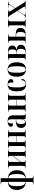

<svg xmlns="http://www.w3.org/2000/svg" viewBox="2381 -3181 1040 5842"><g transform="rotate(-90 2901.0 -260.0)"><path d="M213 240V230H225Q255 230 271 217.5Q287 205 287 160V6Q172 -1 107 -72Q42 -143 42 -269Q42 -395 105.5 -464.5Q169 -534 287 -541V-682Q287 -725 270.5 -737.5Q254 -750 225 -750H213V-760H400V-541Q514 -532 578.5 -462Q643 -392 643 -269Q643 -143 581 -72Q519 -1 400 6V160Q400 205 416 217.5Q432 230 463 230H474V240ZM288 -529Q215 -519 186.5 -458.5Q158 -398 158 -269Q158 -139 186.5 -77.5Q215 -16 288 -4ZM400 -5Q471 -16 499 -77Q527 -138 527 -269Q527 -398 499 -458Q471 -518 400 -529Z M701 0V-10H713Q743 -10 759.5 -22Q776 -34 776 -80V-456Q776 -502 759.5 -514Q743 -526 713 -526H701V-536H950V-526H943Q919 -526 906.5 -515Q894 -504 894 -465V-156L1079 -401V-466Q1079 -503 1066.5 -514.5Q1054 -526 1032 -526H1025V-536H1272V-526H1261Q1230 -526 1213.5 -514Q1197 -502 1197 -456V-81Q1197 -36 1213.5 -23Q1230 -10 1261 -10H1272V0H1023V-10H1032Q1055 -10 1067 -22Q1079 -34 1079 -75V-383L894 -138V-72Q894 -32 906.5 -21Q919 -10 942 -10H949V0Z M1304 0V-10H1316Q1347 -10 1363 -22Q1379 -34 1379 -78V-458Q1379 -502 1362.5 -514Q1346 -526 1316 -526H1304V-536H1558V-526H1553Q1524 -526 1510.5 -514Q1497 -502 1497 -458V-280H1679V-458Q1679 -502 1665.5 -514Q1652 -526 1623 -526H1618V-536H1872V-526H1860Q1830 -526 1813.5 -514Q1797 -502 1797 -458V-78Q1797 -35 1813.5 -22.5Q1830 -10 1861 -10H1872V0H1618V-10H1623Q1652 -10 1665.5 -22Q1679 -34 1679 -78V-270H1497V-78Q1497 -34 1511 -22Q1525 -10 1554 -10H1558V0Z M2065 10Q2005 10 1967 -29.5Q1929 -69 1929 -143Q1929 -219 1977 -255.5Q2025 -292 2123 -296L2194 -299V-407Q2194 -480 2180.5 -508.5Q2167 -537 2131 -537Q2093 -537 2078.5 -503.5Q2064 -470 2064 -384Q2015 -384 1990 -398.5Q1965 -413 1965 -446Q1965 -479 1988 -502Q2011 -525 2050.5 -536Q2090 -547 2138 -547Q2225 -547 2269 -508.5Q2313 -470 2313 -376V-83Q2313 -39 2324 -24.5Q2335 -10 2366 -10H2368V0H2197V-93H2195Q2179 -38 2145 -14Q2111 10 2065 10ZM2107 -16Q2133 -16 2152.5 -36.5Q2172 -57 2183 -92Q2194 -127 2194 -168V-289L2152 -287Q2094 -284 2071.5 -250.5Q2049 -217 2049 -144Q2049 -73 2063 -44.5Q2077 -16 2107 -16Z M2415 0V-10H2427Q2458 -10 2474 -22Q2490 -34 2490 -78V-458Q2490 -502 2473.5 -514Q2457 -526 2427 -526H2415V-536H2669V-526H2664Q2635 -526 2621.5 -514Q2608 -502 2608 -458V-280H2790V-458Q2790 -502 2776.5 -514Q2763 -526 2734 -526H2729V-536H2983V-526H2971Q2941 -526 2924.5 -514Q2908 -502 2908 -458V-78Q2908 -35 2924.5 -22.5Q2941 -10 2972 -10H2983V0H2729V-10H2734Q2763 -10 2776.5 -22Q2790 -34 2790 -78V-270H2608V-78Q2608 -34 2622 -22Q2636 -10 2665 -10H2669V0Z M3251 10Q3189 10 3142 -16Q3095 -42 3068.5 -102.5Q3042 -163 3042 -267Q3042 -374 3069 -435Q3096 -496 3143 -521.5Q3190 -547 3253 -547Q3333 -547 3374 -517Q3415 -487 3415 -441Q3415 -414 3394.5 -392.5Q3374 -371 3314 -371Q3314 -466 3300 -501.5Q3286 -537 3249 -537Q3220 -537 3200.5 -514Q3181 -491 3171.5 -432.5Q3162 -374 3162 -268Q3162 -169 3173.5 -110.5Q3185 -52 3210.5 -26.5Q3236 -1 3276 -1Q3320 -1 3349 -32.5Q3378 -64 3387 -138Q3402 -135 3409.5 -123Q3417 -111 3417 -95Q3417 -73 3401 -48.5Q3385 -24 3348.5 -7Q3312 10 3251 10Z M3706 10Q3605 10 3547 -59Q3489 -128 3489 -269Q3489 -547 3709 -547Q3812 -547 3869 -478Q3926 -409 3926 -269Q3926 -127 3870.5 -58.5Q3815 10 3706 10ZM3708 0Q3744 0 3765.5 -25.5Q3787 -51 3796.5 -110Q3806 -169 3806 -269Q3806 -369 3796.5 -428Q3787 -487 3765.5 -512Q3744 -537 3707 -537Q3671 -537 3650 -512Q3629 -487 3619.5 -428Q3610 -369 3610 -269Q3610 -169 3619.5 -110Q3629 -51 3651 -25.5Q3673 0 3708 0Z M3984 0V-10H3996Q4026 -10 4042.5 -21.5Q4059 -33 4059 -78V-458Q4059 -501 4042 -513.5Q4025 -526 3996 -526H3984V-536H4254Q4349 -536 4392.5 -502Q4436 -468 4436 -405Q4436 -348 4401 -317Q4366 -286 4293 -279V-277Q4458 -267 4458 -148Q4458 -79 4413.5 -39.5Q4369 0 4274 0ZM4236 -280Q4281 -280 4300 -312Q4319 -344 4319 -402Q4319 -465 4299.5 -495.5Q4280 -526 4236 -526H4177V-280ZM4239 -10Q4290 -10 4312.5 -43.5Q4335 -77 4335 -150Q4335 -212 4310.5 -241Q4286 -270 4237 -270H4177V-10Z M4513 0V-10H4524Q4561 -10 4574.5 -24Q4588 -38 4588 -77V-455Q4588 -497 4574 -511.5Q4560 -526 4524 -526H4513V-536H4785V-526H4774Q4737 -526 4721.5 -512Q4706 -498 4706 -458V-301H4776Q4829 -301 4873.5 -290Q4918 -279 4945 -248Q4972 -217 4972 -157Q4972 -84 4923.5 -42Q4875 0 4780 0ZM4982 0V-10H4989Q5019 -10 5035 -22Q5051 -34 5051 -78V-458Q5051 -501 5035 -513.5Q5019 -526 4990 -526H4982V-536H5239V-526H5232Q5202 -526 5186 -513.5Q5170 -501 5170 -458V-78Q5170 -36 5186 -23Q5202 -10 5232 -10H5239V0ZM4752 -10Q4802 -10 4826 -44.5Q4850 -79 4850 -159Q4850 -231 4824.5 -261Q4799 -291 4749 -291H4706V-10Z M5268 0V-10H5282Q5314 -10 5332 -21Q5350 -32 5373 -67L5490 -255L5351 -477Q5333 -505 5319 -515.5Q5305 -526 5285 -526H5282V-536H5539V-526H5511Q5486 -526 5476.5 -520.5Q5467 -515 5467 -505Q5467 -489 5490 -452L5570 -323L5650 -450Q5661 -469 5668 -483Q5675 -497 5675 -507Q5675 -526 5636 -526H5587V-536H5774V-526H5763Q5732 -526 5714.5 -515.5Q5697 -505 5676 -472L5576 -313L5735 -59Q5753 -30 5766 -20Q5779 -10 5795 -10H5798V0H5538V-10H5572Q5597 -10 5607.5 -15Q5618 -20 5618 -32Q5618 -48 5590 -93L5496 -246L5396 -85Q5371 -45 5371 -29Q5371 -10 5408 -10H5460V0Z"/></g></svg>

Font: Noto Serif Display Condensed SemiBold
Style: Regular
Weight: 600
Width: 3
Designer: Monotype Design Team
Foundry: Monotype Imaging Inc.
Version: Version 2.009